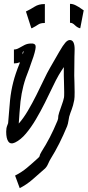

<svg xmlns="http://www.w3.org/2000/svg" viewBox="-20 -739 453 993"><path d="M413 -686 395 -593H393Q379 -597 367 -609Q355 -621 344 -621H342V-719H344Q357 -719 372.5 -711Q388 -703 399.5 -694.5Q411 -686 412 -686ZM212 -718V-620H210Q189 -620 177.5 -612Q166 -604 145 -593H142L114 -680H115Q138 -691 159 -704.5Q180 -718 210 -718ZM82 234 58 169Q92 152 120.5 128Q149 104 174 81Q185 72 185 67Q185 62 195 45Q218 9 237.5 -28.5Q257 -66 277 -114Q282 -127 281 -132Q280 -137 286 -157Q295 -185 301 -200.5Q307 -216 311 -235Q312 -239 312 -263Q312 -286 311 -312Q310 -338 310 -348Q310 -359 310 -370Q310 -381 310 -392Q303 -381 296 -370.5Q289 -360 284 -351Q270 -327 252 -289Q234 -251 212 -207Q190 -163 165.5 -121.5Q141 -80 114 -48Q87 -16 58 -2Q35 9 23.5 -6.5Q12 -22 12 -58Q12 -76 17 -88.5Q22 -101 22 -102Q25 -132 27 -162Q29 -192 32 -221Q37 -269 48.5 -314Q60 -359 81 -410Q82 -414 83 -417Q68 -411 52 -411V-483Q65 -483 78 -490.5Q91 -498 106.5 -506Q122 -514 141 -514Q161 -515 164 -502.5Q167 -490 153 -446Q147 -430 141.5 -413.5Q136 -397 131 -383Q111 -334 101 -295Q91 -256 86 -214Q83 -186 81 -157Q79 -128 77 -100Q101 -127 124 -166Q147 -205 168 -247Q189 -289 206.5 -326Q224 -363 238 -387Q269 -441 287.5 -473Q306 -505 318 -518.5Q330 -532 341 -532Q354 -532 360 -519.5Q366 -507 366 -485Q366 -475 365.5 -464Q365 -453 365 -448Q365 -423 364.5 -398Q364 -373 364 -348Q364 -340 365 -314Q366 -288 366 -263Q366 -248 365.5 -237.5Q365 -227 364 -222Q358 -191 351 -173.5Q344 -156 338 -136Q336 -129 334 -114Q332 -99 327 -86Q308 -40 287 2Q266 44 241 84Q236 92 228.5 109Q221 126 210 135Q180 162 148 189.5Q116 217 82 234ZM101 -469Q104 -478 99.5 -472.5Q95 -467 98 -458Q100 -465 101 -469Z"/></svg>

Font: Syne
Style: Italic
Weight: 400
Italic angle: -9°
Designer: Lucas Descroix
Foundry: Bonjour Monde
Version: Version 2.000; ttfautohint (v1.8.3)